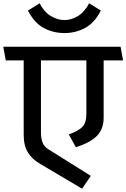

<svg xmlns="http://www.w3.org/2000/svg" viewBox="-31 -964 768 1167"><path d="M511 -944 582 -900Q544 -825 486 -794Q428 -763 361 -763Q292 -763 234.5 -794Q177 -825 139 -900L210 -944Q236 -892 277.5 -867Q319 -842 361 -842Q402 -842 442 -866Q482 -890 511 -944ZM494 -272V-597H218V-154Q218 -126 227 -99.5Q236 -73 264 -56L521 105L468 183L213 32Q164 4 138.5 -37.5Q113 -79 113 -145V-597H4L-11 -680H702L717 -597H599V-250Q599 -180 558.5 -138.5Q518 -97 430 -69L387 -147Q444 -167 469 -192Q494 -217 494 -272Z"/></svg>

Font: Palanquin Medium
Style: Regular
Weight: 500
Designer: Pria Ravichandran
Version: Version 1.0.4